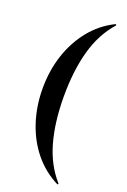

<svg xmlns="http://www.w3.org/2000/svg" viewBox="-160 -778 630 949"><g transform="rotate(20 154.5 -303.5)"><path d="M44 -304Q44 -398 71 -480Q98.1 -562 149.3 -625.5Q200.5 -689 273.7 -725Q276 -726 278 -723.5Q280 -721 278 -719Q214 -647 185 -543Q156 -439 156 -304Q156 -169 185 -65Q214 39 278 111Q280 112 278 115Q276 118 274 117Q200.7 80 149.4 17Q98.1 -46 71.1 -128.5Q44 -211 44 -304Z"/></g></svg>

Font: Cormorant Garamond Light
Style: Regular
Weight: 300
Designer: Christian Thalmann (Catharsis Fonts)
Foundry: Catharsis Fonts
Version: Version 4.001